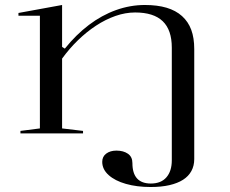

<svg xmlns="http://www.w3.org/2000/svg" viewBox="-20 -535 922 770"><path d="M759 103Q759 130 747.5 151Q736 172 714 186Q692 200 659.5 207.5Q627 215 584 215Q529 215 485 202.5Q441 190 415.5 167Q390 144 390 114Q390 93 406 81Q422 69 447 69Q475 69 493 81.5Q511 94 511 119Q511 160 529.5 180.5Q548 201 585 201Q626 201 647.5 176Q669 151 669 108V-344Q669 -415 632.5 -450Q596 -485 522 -485Q483 -485 443 -471Q403 -457 365 -432Q327 -407 292.5 -373.5Q258 -340 229 -300V-20L313 -10V0H62V-10L140 -20V-472H54V-483L229 -515V-347L240 -340Q285 -396 336.5 -435Q388 -474 445 -494.5Q502 -515 561 -515Q611 -515 648 -504Q685 -493 710 -470.5Q735 -448 747 -415.5Q759 -383 759 -338Z"/></svg>

Font: Kalnia SemiExpanded Light
Style: Regular
Weight: 300
Width: 6
Designer: Frida Medrano
Foundry: Frida Medrano
Version: Version 1.105